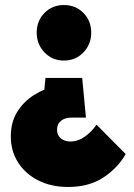

<svg xmlns="http://www.w3.org/2000/svg" viewBox="-20 -522 533 764"><path d="M251 222Q184 222 132.5 196Q81 170 52 124.5Q23 79 23 21Q23 -35 48 -76Q73 -117 114.5 -143.5Q156 -170 206 -181L153 -131L161 -212H307L322 -54H264Q239 -54 223 -41.5Q207 -29 207 -6Q207 9 214 19.5Q221 30 233 35.5Q245 41 260 41Q291 41 318.5 21Q346 1 364 -26L480 91Q450 145 392.5 183.5Q335 222 251 222ZM234 -281Q188 -281 157 -313.5Q126 -346 126 -392Q126 -439 157 -470.5Q188 -502 234 -502Q281 -502 312 -470.5Q343 -439 343 -392Q343 -346 312 -313.5Q281 -281 234 -281Z"/></svg>

Font: Outfit Thin Black
Style: Regular
Weight: 900
Version: Version 1.100;gftools[0.9.27]